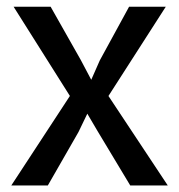

<svg xmlns="http://www.w3.org/2000/svg" viewBox="-20 -566 546 586"><path d="M14.5 0 214.5 -305.5 215.5 -238 21.5 -545.5H134.5L226.5 -383L258.5 -322.5L284.5 -381.5L374 -545.5H486L288.5 -238L289.5 -305.5L492 0H377.5L278 -165.5L246.5 -219L219.5 -163L126 0Z"/></svg>

Font: Spline Sans
Style: Regular
Weight: 400
Designer: Eben Sorkin, Mirko Velimirovic
Foundry: Sorkin Type
Version: Version 1.001